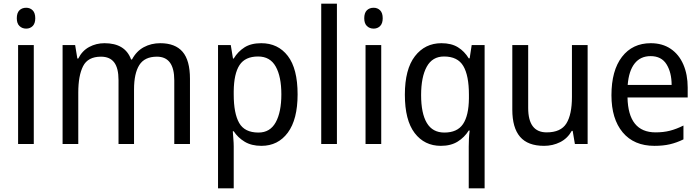

<svg xmlns="http://www.w3.org/2000/svg" viewBox="-20 -780 3791 1040"><path d="M122 -738Q143 -738 157 -724Q171 -710 171 -681Q171 -653 157 -639Q143 -625 122 -625Q100 -625 85.5 -639Q71 -653 71 -681Q71 -710 85 -724Q99 -738 122 -738ZM163 -536V0H78V-536Z M848 -546Q929 -546 969 -499.5Q1009 -453 1009 -353V0H924V-345Q924 -473 830 -473Q763 -473 734.5 -427.5Q706 -382 706 -296V0H622V-346Q622 -411 598.5 -442Q575 -473 527 -473Q456 -473 430 -421.5Q404 -370 404 -279V0H319V-536H387L399 -463H404Q425 -505 463 -525.5Q501 -546 546 -546Q658 -546 690 -458H695Q719 -503 759 -524.5Q799 -546 848 -546Z M1395 -546Q1486 -546 1539 -477Q1592 -408 1592 -269Q1592 -133 1539 -61.5Q1486 10 1396 10Q1342 10 1305 -12.5Q1268 -35 1246 -69H1241Q1242 -51 1244 -28Q1246 -5 1246 13V240H1161V-536H1230L1242 -463H1246Q1269 -501 1304.5 -523.5Q1340 -546 1395 -546ZM1378 -474Q1308 -474 1277.5 -427.5Q1247 -381 1246 -286V-268Q1246 -166 1275.5 -114Q1305 -62 1380 -62Q1443 -62 1473.5 -117.5Q1504 -173 1504 -269Q1504 -365 1473.5 -419.5Q1443 -474 1378 -474Z M1805 0H1720V-760H1805Z M2004 -738Q2025 -738 2039 -724Q2053 -710 2053 -681Q2053 -653 2039 -639Q2025 -625 2004 -625Q1982 -625 1967.5 -639Q1953 -653 1953 -681Q1953 -710 1967 -724Q1981 -738 2004 -738ZM2045 -536V0H1960V-536Z M2519 14Q2519 -4 2520 -27.5Q2521 -51 2524 -73H2519Q2496 -36 2459 -13Q2422 10 2368 10Q2279 10 2226 -59.5Q2173 -129 2173 -267Q2173 -405 2227.5 -475.5Q2282 -546 2371 -546Q2425 -546 2460.5 -524Q2496 -502 2519 -464H2524L2535 -536H2605V240H2519ZM2387 -62Q2457 -62 2488 -108Q2519 -154 2520 -247V-267Q2520 -371 2489.5 -422.5Q2459 -474 2385 -474Q2322 -474 2291.5 -418.5Q2261 -363 2261 -265Q2261 -166 2292 -114Q2323 -62 2387 -62Z M3163 -536V0H3094L3082 -71H3077Q3054 -30 3014 -10Q2974 10 2927 10Q2839 10 2797 -39Q2755 -88 2755 -186V-536H2841V-195Q2841 -63 2941 -63Q3018 -63 3048 -111.5Q3078 -160 3078 -255V-536Z M3505 -546Q3568 -546 3613 -515.5Q3658 -485 3681.5 -430.5Q3705 -376 3705 -306V-252H3379Q3383 -63 3531 -63Q3574 -63 3609 -72Q3644 -81 3682 -100V-25Q3645 -7 3608.5 1.5Q3572 10 3525 10Q3414 10 3353 -63Q3292 -136 3292 -264Q3292 -398 3349 -472Q3406 -546 3505 -546ZM3504 -476Q3449 -476 3417.5 -436Q3386 -396 3380 -320H3618Q3618 -387 3590.5 -431.5Q3563 -476 3504 -476Z"/></svg>

Font: Noto Sans Gurmukhi UI SemiCondensed
Style: Regular
Weight: 400
Width: 4
Designer: Jelle Bosma - Monotype Design Team
Foundry: Monotype Imaging Inc.
Version: Version 2.004; ttfautohint (v1.8.4.7-5d5b)